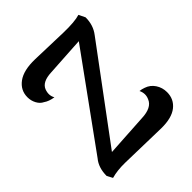

<svg xmlns="http://www.w3.org/2000/svg" viewBox="-193 -836 975 975"><g transform="rotate(-45 294.5 -348.0)"><path d="M499 -203Q529 -193 546.5 -166.5Q564 -140 564 -107Q564 -57 526 -27Q488 3 413 2L160 -4Q104 -5 62 7L46 -23Q46 -82 77 -119L430 -607L218 -594Q153 -591 138 -554Q125 -520 141 -493Q107 -498 86 -513Q67 -522 55.5 -543.5Q44 -565 44 -590Q44 -640 85.5 -670.5Q127 -701 208 -699L405 -693Q486 -691 523 -703L540 -668Q540 -612 509 -572L151 -90L381 -104Q453 -107 470 -149Q484 -179 469 -210Q483 -209 499 -203Z"/></g></svg>

Font: Arima Koshi Semi Bold
Style: Regular
Weight: 600
Designer: Joana Correia and Natanael Gama
Foundry: NDISCOVER
Version: Version 1.019;PS 001.019;hotconv 1.0.88;makeotf.lib2.5.64775